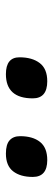

<svg xmlns="http://www.w3.org/2000/svg" viewBox="215 -1013 180 650"><g transform="rotate(90 305.0 -688.0)"><path d="M500 -618Q469 -618 455 -630.5Q441 -643 441 -666Q441 -709 460.5 -733.5Q480 -758 522 -758Q579 -758 579 -709Q579 -667 560 -642.5Q541 -618 500 -618ZM231 -618Q174 -618 174 -664Q174 -707 193.5 -732.5Q213 -758 255 -758Q313 -758 313 -709Q313 -618 231 -618Z"/></g></svg>

Font: Georama Extra Expanded SemiBold
Style: Italic
Weight: 600
Width: 8
Italic angle: -9°
Designer: Jean-Baptiste Levee
Foundry: Production Type
Version: Version 1.000